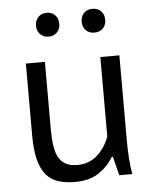

<svg xmlns="http://www.w3.org/2000/svg" viewBox="-52 -748 643 804"><g transform="rotate(-5 269.5 -346.0)"><path d="M149 -500V-215Q149 -176 153.5 -146.5Q158 -117 169 -97.5Q180 -78 199 -68Q218 -58 247 -58Q274 -58 295 -66.5Q316 -75 332.5 -90Q349 -105 361.5 -124.5Q374 -144 382 -166V-500H462V-142Q462 -106 464.5 -67.5Q467 -29 473 0H418L398 -79H393Q370 -40 331 -14Q292 12 232 12Q192 12 161.5 2.5Q131 -7 110.5 -31Q90 -55 79.5 -95.5Q69 -136 69 -198V-500ZM125 -653Q125 -676 138.5 -690Q152 -704 174 -704Q196 -704 209.5 -690Q223 -676 223 -653Q223 -632 209.5 -618Q196 -604 174 -604Q152 -604 138.5 -618Q125 -632 125 -653ZM317 -653Q317 -676 330.5 -690Q344 -704 366 -704Q389 -704 402.5 -690Q416 -676 416 -653Q416 -632 402.5 -618Q389 -604 366 -604Q344 -604 330.5 -618Q317 -632 317 -653Z"/></g></svg>

Font: PTSans
Style: Regular
Weight: 400
Designer: A.Korolkova, O.Umpeleva, V.Yefimov
Foundry: ParaType Ltd
Version: Version 2.003W OFL